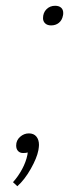

<svg xmlns="http://www.w3.org/2000/svg" viewBox="-20 -523 254 665"><path d="M129 -460Q129 -479 141 -491Q153 -503 171 -503Q184 -503 191.5 -496.5Q199 -490 199 -478Q199 -472 198 -469Q195 -453 184 -444Q173 -435 157 -435Q144 -435 136.5 -442Q129 -449 129 -460ZM25 108Q43 88 56.5 63Q70 38 75 13L76 5Q71 7 60 7Q49 7 42.5 0Q36 -7 36 -19Q36 -37 49.5 -49Q63 -61 80 -61Q97 -61 106 -50Q115 -39 115 -21Q115 -15 113 -3Q108 24 86.5 62Q65 100 40 122Z"/></svg>

Font: Taviraj Thin
Style: Italic
Weight: 250
Italic angle: -12°
Designer: Katatrad Team
Foundry: CadsonDemak
Version: Version 1.001